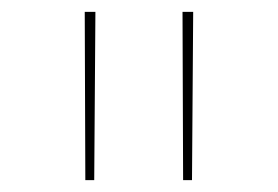

<svg xmlns="http://www.w3.org/2000/svg" viewBox="-20 -678 469 324"><path d="M123 -658H141L139 -374H124ZM288 -658H306L304 -374H289Z"/></svg>

Font: Ysabeau Thin
Style: Regular
Weight: 200
Designer: Christian Thalmann (Catharsis Fonts)
Version: Version 0.003